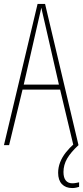

<svg xmlns="http://www.w3.org/2000/svg" viewBox="-20 -734 420 971"><path d="M351 0 284 -281H94L26 0H0L170 -714H208L377 0ZM208 -612Q204 -629 201 -642Q198 -655 195 -668Q192 -681 189 -695Q186 -681 183 -668.5Q180 -656 177 -642.5Q174 -629 170 -612L100 -306H278ZM301 136Q301 164 312.5 178.5Q324 193 346 193Q355 193 365.5 191Q376 189 380 188V211Q374 213 365 215Q356 217 345 217Q312 217 293 197Q274 177 274 140Q274 113 284 87Q294 61 313 37Q332 13 357 -9L377 0Q338 36 319.5 68Q301 100 301 136Z"/></svg>

Font: Noto Sans Khmer ExtraCondensed Thin
Style: Regular
Weight: 250
Width: 2
Designer: Danh Hong and the Monotype Design Team
Foundry: Monotype Imaging Inc.
Version: Version 2.004